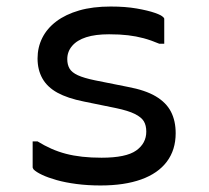

<svg xmlns="http://www.w3.org/2000/svg" viewBox="-20 -560 640 588"><path d="M291 -77Q366 -77 397 -99Q428 -121 428 -157Q428 -176 420.5 -188.5Q413 -201 393 -211Q373 -221 335 -229L237 -249Q187 -259 156 -276Q125 -293 110 -319.5Q95 -346 95 -381Q95 -415 109.5 -444Q124 -473 152.5 -494.5Q181 -516 222.5 -528Q264 -540 319 -540Q364 -540 398.5 -534Q433 -528 454.5 -520.5Q476 -513 480 -507Q482 -506 482.5 -504.5Q483 -503 483 -502Q483 -501 483 -499Q483 -480 483 -462Q483 -444 483 -426H468Q442 -437 419.5 -443Q397 -449 372 -452Q347 -455 314 -455Q272 -455 244 -446Q216 -437 201 -419.5Q186 -402 186 -379Q186 -362 193 -350Q200 -338 218.5 -329.5Q237 -321 271 -314L371 -294Q425 -284 457 -265Q489 -246 503.5 -218Q518 -190 518 -152Q518 -101 491 -65Q464 -29 412.5 -10.5Q361 8 288 8Q249 8 214.5 3.5Q180 -1 153.5 -8.5Q127 -16 109 -24.5Q91 -33 83 -41Q82 -43 81 -44.5Q80 -46 80 -48Q80 -68 80 -88Q80 -108 80 -127H95Q116 -114 137.5 -104.5Q159 -95 182 -89Q205 -83 232 -80Q259 -77 291 -77Z"/></svg>

Font: Rec Mono Linear
Style: Regular
Weight: 400
Monospace: yes
Version: Version 1.085; ttfautohint (v1.8.4.7-5d5b)